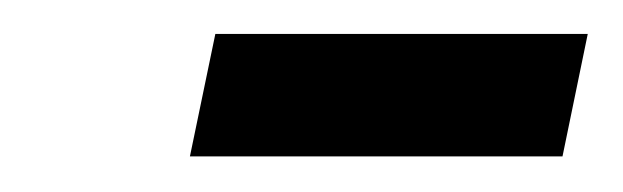

<svg xmlns="http://www.w3.org/2000/svg" viewBox="-20 -649 360 111"><path d="M305.2 -558.6H89.8L104.5 -629.4H319.8Z"/></svg>

Font: Open Sans Hebrew Condensed
Style: Italic
Weight: 400
Width: 3
Italic angle: -12°
Foundry: Ascender Corporation, Yanek Iontef
Version: Version 2.001;PS 002.001;hotconv 1.0.70;makeotf.lib2.5.58329